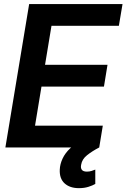

<svg xmlns="http://www.w3.org/2000/svg" viewBox="-20 -748 642 974"><path d="M7.3 0 127.9 -727.5H601.6L583 -617.2H241.2L208.5 -419.4H525.4L507.3 -308.6H190.4L157.7 -110.4H501.5L483.4 0ZM380.4 206.5Q334.5 206.5 307.9 182.4Q281.2 158.2 283.2 112.8Q284.2 85 297.4 56.6Q310.5 28.3 336.9 3.7Q363.3 -21 401.9 -37.1L483.4 0Q447.8 18.6 421.9 39.1Q396 59.6 391.6 87.9Q388.2 104.5 395.3 113.5Q402.3 122.6 420.9 122.6Q434.1 122.6 444.6 119.1Q455.1 115.7 463.4 112.3V185.1Q450.2 192.9 428.7 199.7Q407.2 206.5 380.4 206.5Z"/></svg>

Font: Inter Tight SemiBold
Style: Italic
Weight: 600
Italic angle: -9.39999°
Designer: Rasmus Andersson
Foundry: rsms
Version: Version 3.004